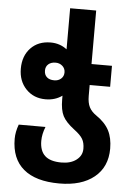

<svg xmlns="http://www.w3.org/2000/svg" viewBox="-64 -807 755 1094"><g transform="rotate(5 313.5 -260.0)"><path d="M42 8Q42 -31 58 -74H211Q194 -32 194 7Q194 64 224.5 92Q255 120 319 120Q372 120 404.5 95Q437 70 437 31Q437 -3 424 -25Q411 -47 376 -73Q327 -110 309.5 -144Q292 -178 292 -239V-260Q252 -231 197 -231Q129 -231 85.5 -276.5Q42 -322 42 -393Q42 -466 85 -511Q128 -556 199 -556Q252 -556 292 -525V-760H441V-454H558V-334H441V-272Q441 -232 453.5 -207.5Q466 -183 494 -164Q545 -129 567 -86.5Q589 -44 589 17Q589 122 516.5 181Q444 240 317 240Q182 240 112 181Q42 122 42 8ZM292 -393Q292 -415 276 -429.5Q260 -444 237 -444Q211 -444 195.5 -430.5Q180 -417 180 -394Q180 -370 195 -356.5Q210 -343 237 -343Q261 -343 276.5 -357Q292 -371 292 -393Z"/></g></svg>

Font: Noto Sans Georgian
Style: Regular
Weight: 600
Designer: Monotype Design team
Foundry: Monotype Imaging Inc.
Version: Version 1.000